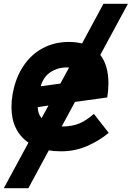

<svg xmlns="http://www.w3.org/2000/svg" viewBox="-31 -778 690 1005"><path d="M224.5 9 117.5 207H-11L118 -31.5Q74.5 -61 51.8 -108Q29 -155 29 -217.5Q29 -250 35 -285Q50 -370 91 -431.8Q132 -493.5 193.2 -526Q254.5 -558.5 329 -558.5Q365.5 -558.5 398.5 -550.5L510.5 -758H638.5L494 -490.5Q536.5 -436 536.5 -342Q536.5 -305.5 530.5 -268L361.5 -244.5L292 -116H296Q348 -116 385.8 -132.5Q423.5 -149 460.5 -182L538 -82.5Q488 -41 424.8 -13.5Q361.5 14 289 14Q253 14 224.5 9ZM186.5 -159 222.5 -225.5 166.5 -217.5Q166.5 -202 171.5 -186.8Q176.5 -171.5 186.5 -159ZM285 -340.5 330.5 -424.5 318.5 -425Q270.5 -425 233.2 -400.2Q196 -375.5 182 -326.5Z"/></svg>

Font: JuliaMono Black
Style: Italic
Weight: 900
Italic angle: -9°
Monospace: yes
Designer: cormullion
Foundry: corm
Version: Version 0.057; ttfautohint (v1.8.4)